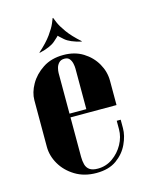

<svg xmlns="http://www.w3.org/2000/svg" viewBox="-104 -724 602 794"><g transform="rotate(-15 197.0 -327.0)"><path d="M39 -351Q39 -384 58.5 -418.5Q78 -453 114.5 -477Q151 -501 203 -501Q251 -501 286.5 -479Q322 -457 342 -422Q362 -387 362 -348V-244H237V-434Q237 -443 234.5 -455Q232 -467 225 -476Q218 -485 203 -485Q188 -485 179.5 -476Q171 -467 168 -455Q165 -443 165 -434V-75Q165 -57 169 -42Q173 -27 185 -18.5Q197 -10 220 -10Q255 -10 283.5 -30Q312 -50 329 -81Q346 -112 346 -145V-181H363V-145Q363 -113 346.5 -77.5Q330 -42 296.5 -18Q263 6 210 6Q158 6 119.5 -17.5Q81 -41 60 -77Q39 -113 39 -152ZM88 -244V-260H362V-244ZM112 -535 110 -536Q146 -568 165 -594.5Q184 -621 191.5 -639Q199 -657 200 -660H202V-585Q200 -582 179.5 -564Q159 -546 112 -535ZM290 -535Q243 -546 222.5 -564Q202 -582 200 -585V-660H202Q203 -657 210.5 -639Q218 -621 237 -594.5Q256 -568 292 -536Z"/></g></svg>

Font: Emberly Black
Style: Regular
Weight: 900
Designer: Rajesh Rajput
Foundry: Rajesh Rajput
Version: Version 1.000